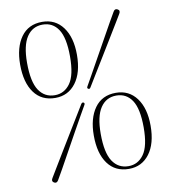

<svg xmlns="http://www.w3.org/2000/svg" viewBox="-81 -780 771 864"><g transform="rotate(-10 304.0 -348.5)"><path d="M169 -710.5Q229 -710.5 263.5 -664Q298 -617.5 298 -538Q298 -456 263 -409.5Q228 -363 169 -363Q106.5 -363 72.5 -409.5Q38.5 -456 38.5 -538Q38.5 -616.5 72.2 -663.5Q106 -710.5 169 -710.5ZM266 -535.5Q266 -621 240.5 -659.5Q215 -698 169 -698Q122.5 -698 96.5 -659Q70.5 -620 70.5 -540.5Q70.5 -453.5 96.5 -414.5Q122.5 -375.5 169 -375.5Q212.5 -375.5 239.2 -412.8Q266 -450 266 -535.5ZM332.5 -382.5Q327.5 -374 321.5 -378Q314.5 -381.5 320.5 -390.5Q327.5 -403 345 -434Q362.5 -465 384.5 -504.8Q406.5 -544.5 428.8 -584.2Q451 -624 468.5 -655.2Q486 -686.5 494 -699.5Q501.5 -713.5 514 -706.5Q526 -700 517.5 -686Q511 -675 492.8 -645Q474.5 -615 450.8 -576Q427 -537 402.8 -497.5Q378.5 -458 359.5 -426.8Q340.5 -395.5 332.5 -382.5ZM278.5 -315.5Q283.5 -323.5 290 -320.5Q297 -316.5 290.5 -307Q283.5 -295 266 -264Q248.5 -233 226.2 -193Q204 -153 181.8 -112.8Q159.5 -72.5 142 -41Q124.5 -9.5 116.5 3.5Q108.5 17.5 96.5 10.5Q84.5 3.5 93 -10Q99.5 -21 117.8 -51.2Q136 -81.5 160 -121Q184 -160.5 208.2 -200.2Q232.5 -240 251.5 -271.2Q270.5 -302.5 278.5 -315.5ZM440 -338.5Q500 -338.5 534.5 -292Q569 -245.5 569 -166Q569 -84 534 -37.5Q499 9 440 9Q377.5 9 343.5 -37.5Q309.5 -84 309.5 -166Q309.5 -244.5 343.2 -291.5Q377 -338.5 440 -338.5ZM537 -163.5Q537 -249 511.5 -287.5Q486 -326 440 -326Q393.5 -326 367.5 -287Q341.5 -248 341.5 -168.5Q341.5 -81.5 367.5 -42.5Q393.5 -3.5 440 -3.5Q483.5 -3.5 510.2 -40.8Q537 -78 537 -163.5Z"/></g></svg>

Font: Fraunces 72pt S000 Thin
Style: Regular
Weight: 100
Version: Version 1.000; ttfautohint (v1.8.3)